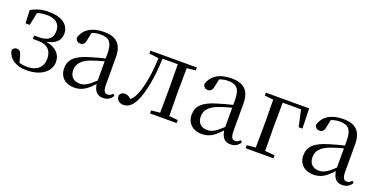

<svg xmlns="http://www.w3.org/2000/svg" viewBox="-21 -1095 3289 1675"><g transform="rotate(20 1623.5 -258.0)"><path d="M218 15C358 15 436 -57 436 -139C436 -208 393 -261 296 -278C385 -294 420 -340 420 -398C419 -481 351 -531 229 -531C168 -531 115 -517 65 -488L71 -367H110L134 -485C161 -495 189 -499 221 -499C304 -499 346 -463 347 -396C347 -329 308 -293 222 -293H177V-261H224C318 -261 355 -211 355 -141C355 -62 302 -15 216 -15C187 -15 163 -18 139 -25L122 -89C114 -121 98 -134 76 -134C59 -134 42 -124 36 -104C53 -25 123 15 218 15Z M926 14C965 14 995 -2 1016 -37L1000 -52C984 -34 972 -28 955 -28C928 -28 913 -45 913 -108V-355C913 -479 857 -531 741 -531C628 -531 554 -482 534 -400C540 -377 555 -364 578 -364C603 -364 620 -377 626 -413L641 -485C668 -495 693 -500 719 -500C798 -500 833 -470 833 -359V-318C789 -308 742 -295 700 -282C568 -244 521 -193 521 -115C521 -32 580 15 659 15C731 15 776 -18 835 -82C843 -22 871 14 926 14ZM833 -113C770 -53 734 -34 694 -34C638 -34 601 -66 601 -128C601 -183 634 -226 718 -257C752 -270 792 -281 833 -292Z M1440 0H1607V-28L1526 -36C1525 -92 1524 -174 1524 -229V-288C1524 -342 1525 -424 1526 -480L1607 -489V-516H1177V-489L1264 -478C1260 -348 1243 -237 1212 -149C1196 -105 1179 -78 1155 -59C1135 -77 1119 -87 1098 -87C1075 -87 1058 -77 1049 -55C1049 -14 1076 10 1115 10C1169 10 1214 -30 1248 -139C1277 -230 1295 -349 1300 -486H1441L1443 -288V-229L1441 -36L1360 -28V0Z M2110 14C2149 14 2179 -2 2200 -37L2184 -52C2168 -34 2156 -28 2139 -28C2112 -28 2097 -45 2097 -108V-355C2097 -479 2041 -531 1925 -531C1812 -531 1738 -482 1718 -400C1724 -377 1739 -364 1762 -364C1787 -364 1804 -377 1810 -413L1825 -485C1852 -495 1877 -500 1903 -500C1982 -500 2017 -470 2017 -359V-318C1973 -308 1926 -295 1884 -282C1752 -244 1705 -193 1705 -115C1705 -32 1764 15 1843 15C1915 15 1960 -18 2019 -82C2027 -22 2055 14 2110 14ZM2017 -113C1954 -53 1918 -34 1878 -34C1822 -34 1785 -66 1785 -128C1785 -183 1818 -226 1902 -257C1936 -270 1976 -281 2017 -292Z M2248 -489 2329 -480 2331 -280V-229L2329 -36L2248 -28V0H2506V-28L2416 -36L2414 -229V-280L2416 -484H2586L2620 -330H2655L2650 -516H2248Z M3147 14C3186 14 3216 -2 3237 -37L3221 -52C3205 -34 3193 -28 3176 -28C3149 -28 3134 -45 3134 -108V-355C3134 -479 3078 -531 2962 -531C2849 -531 2775 -482 2755 -400C2761 -377 2776 -364 2799 -364C2824 -364 2841 -377 2847 -413L2862 -485C2889 -495 2914 -500 2940 -500C3019 -500 3054 -470 3054 -359V-318C3010 -308 2963 -295 2921 -282C2789 -244 2742 -193 2742 -115C2742 -32 2801 15 2880 15C2952 15 2997 -18 3056 -82C3064 -22 3092 14 3147 14ZM3054 -113C2991 -53 2955 -34 2915 -34C2859 -34 2822 -66 2822 -128C2822 -183 2855 -226 2939 -257C2973 -270 3013 -281 3054 -292Z"/></g></svg>

Font: Harano Aji Mincho KR
Style: Regular
Weight: 400
Foundry: Masamichi Hosoda
Version: HaranoAjiMinchoKR-Regular version 20230610;ttx 4.39.4